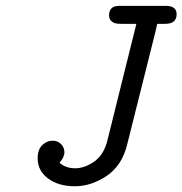

<svg xmlns="http://www.w3.org/2000/svg" viewBox="-20 -631 629 662"><path d="M109.9 -85Q109.9 -115.7 126 -130.9Q142.1 -146 161.1 -146Q179.2 -146 190.7 -134Q202.1 -122.1 202.1 -106Q202.1 -88.9 185.1 -69.8Q207 -50.8 238.8 -50.8Q272 -50.8 304.9 -74Q337.9 -97.2 350.1 -146L450.2 -548.8H399.9Q377.9 -548.8 371.1 -553.2Q356 -561 356 -578.1Q356 -610.8 391.1 -610.8Q391.6 -610.8 392.1 -610.8H551.8Q588.9 -610.8 588.9 -582Q588.9 -548.8 549.8 -548.8H522Q516.1 -521 512.2 -506.8L418 -130.9Q399.9 -59.1 346.9 -23.9Q293.9 11.2 238 11.2Q182.1 11.2 146 -15.4Q109.9 -42 109.9 -85Z"/></svg>

Font: CMU Typewriter Text
Style: Italic
Weight: 500
Italic angle: -14.04°
Version: Version 0.7.0